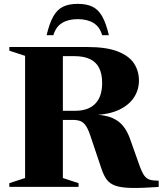

<svg xmlns="http://www.w3.org/2000/svg" viewBox="-20 -942 820 968"><path d="M360 -383.5Q425 -383.5 460 -419Q495 -454.5 495 -523.5Q495 -568.5 480.2 -598.5Q465.5 -628.5 434.2 -643.8Q403 -659 353.5 -659H144L183.5 -705H420Q517 -705 574 -682.5Q631 -660 655.8 -622Q680.5 -584 680.5 -536Q680.5 -489.5 655.8 -451.2Q631 -413 581.8 -389.2Q532.5 -365.5 459.5 -362V-364Q512.5 -362 546.8 -347Q581 -332 602.2 -305Q623.5 -278 637 -238L683.5 -107Q695.5 -73.5 707.2 -57Q719 -40.5 736 -35.8Q753 -31 780 -31V0.5Q695.5 6.5 643.2 5.5Q591 4.5 562 -5.8Q533 -16 517.8 -37Q502.5 -58 491.5 -91.5L435.5 -258Q424 -292.5 412 -309.2Q400 -326 384.5 -331.8Q369 -337.5 347.5 -337.5H177L137 -383.5ZM297 -705V-44.5L376 -18.5V0H27V-18.5L106.5 -44.5V-660.5L27 -686.5V-705ZM372 -845.5Q324.5 -845.5 293 -826.2Q261.5 -807 249 -764.5H215Q229.5 -825.5 249 -859.8Q268.5 -894 297.8 -908.2Q327 -922.5 372 -922.5Q417 -922.5 446.2 -908.2Q475.5 -894 495 -859.8Q514.5 -825.5 529 -764.5H495Q483 -807 451.2 -826.2Q419.5 -845.5 372 -845.5Z"/></svg>

Font: Newsreader 60pt
Style: Bold
Weight: 700
Designer: Hugues Gentile
Foundry: Production Type
Version: Version 1.003